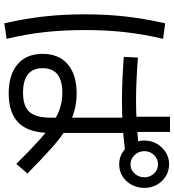

<svg xmlns="http://www.w3.org/2000/svg" viewBox="23 -856 837 923"><g transform="rotate(90 441.5 -394.5)"><path d="M238.9 -181.1Q238.9 -258.9 288.9 -301.7Q338.9 -344.4 428.9 -344.4Q473.3 -344.4 513.9 -333.3Q554.4 -322.2 597.2 -296.1Q640 -270 692.2 -223.3Q744.4 -176.7 814.4 -107.8L767.8 -54.4Q702.2 -121.1 654.4 -163.9Q606.7 -206.7 568.3 -231.1Q530 -255.6 496.1 -265.6Q462.2 -275.6 425.6 -275.6Q307.8 -275.6 307.8 -181.1Q307.8 -86.7 425.6 -86.7Q491.1 -86.7 518.3 -117.8Q545.6 -148.9 545.6 -220V-601.1H541.1V-793.3H614.4V-601.1H618.9V-216.7Q618.9 -115.6 571.7 -66.7Q524.4 -17.8 428.9 -17.8Q338.9 -17.8 288.9 -60.6Q238.9 -103.3 238.9 -181.1ZM655.6 -668.9Q655.6 -703.3 671.1 -730Q686.7 -756.7 712.2 -772.8Q737.8 -788.9 768.9 -788.9Q802.2 -788.9 827.8 -772.8Q853.3 -756.7 868.3 -730Q883.3 -703.3 883.3 -670Q883.3 -636.7 868.3 -608.9Q853.3 -581.1 827.8 -565Q802.2 -548.9 770 -548.9Q737.8 -548.9 712.2 -565Q686.7 -581.1 671.1 -608.9Q655.6 -636.7 655.6 -668.9ZM832.2 -670Q832.2 -697.8 813.9 -716.7Q795.6 -735.6 770 -735.6Q744.4 -735.6 725.6 -716.7Q706.7 -697.8 706.7 -670Q706.7 -642.2 725.6 -622.8Q744.4 -603.3 770 -603.3Q795.6 -603.3 813.9 -622.8Q832.2 -642.2 832.2 -670ZM253.3 -571.1 256.7 -638.9Q297.8 -635.6 355 -632.8Q412.2 -630 464.4 -630Q521.1 -630 580 -633.9Q638.9 -637.8 705.6 -644.4L707.8 -577.8Q641.1 -568.9 581.7 -565.6Q522.2 -562.2 463.3 -562.2Q412.2 -562.2 353.9 -565Q295.6 -567.8 253.3 -571.1ZM92.2 3.3Q70 -92.2 59.4 -185.6Q48.9 -278.9 48.9 -384.4Q48.9 -487.8 59.4 -580.6Q70 -673.3 92.2 -770L166.7 -760Q144.4 -666.7 134.4 -575.6Q124.4 -484.4 124.4 -384.4Q124.4 -282.2 134.4 -191.1Q144.4 -100 166.7 -7.8Z"/></g></svg>

Font: Paperlogy 4 Regular
Style: Regular
Weight: 400
Designer: redesigned by Lee Juim, glyphs from Gmarket Sans & Montserrat
Foundry: PT&
Version: Version 1.001